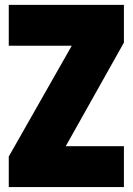

<svg xmlns="http://www.w3.org/2000/svg" viewBox="-20 -760 539 780"><path d="M483.4 -586.9Q483.4 -625 483.4 -740.2Q366.2 -740.2 15.6 -740.2Q15.6 -729.5 15.6 -698.2Q15.6 -667 15.6 -574.2Q80.1 -574.2 271.5 -574.2Q207 -461.9 15.6 -124Q15.6 -92.8 15.6 0Q132.8 0 483.4 0Q483.4 -41 483.4 -166Q423.8 -166 247.1 -166Q305.7 -271.5 483.4 -586.9Z"/></svg>

Font: Avakin
Style: Bold
Weight: 700
Designer: Herb Lubalin, Tom Carnase, Ed Benguiat, Adobe Type Staff
Version: Version 1.0